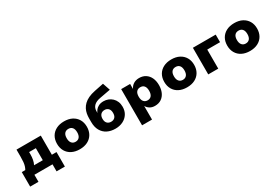

<svg xmlns="http://www.w3.org/2000/svg" viewBox="53 -1845 4491 3141"><g transform="rotate(-30 2299.0 -274.5)"><path d="M40 133V-141H106Q122 -169 131.5 -199.5Q141 -230 145 -270.5Q149 -311 149 -367V-503H608V-141H696V133H539V0H197V133ZM270 -138H435V-365H308V-318Q308 -270 298.5 -221Q289 -172 270 -138Z M1052 11Q966 11 902.5 -21.5Q839 -54 804.5 -113.5Q770 -173 770 -252Q770 -332 804.5 -391Q839 -450 902.5 -482.5Q966 -515 1052 -515Q1138 -515 1201 -482.5Q1264 -450 1299 -391Q1334 -332 1334 -252Q1334 -173 1299.5 -113.5Q1265 -54 1201.5 -21.5Q1138 11 1052 11ZM1052 -130Q1099 -130 1125 -161.5Q1151 -193 1151 -252Q1151 -312 1125 -342.5Q1099 -373 1052 -373Q1005 -373 979 -342.5Q953 -312 953 -252Q953 -193 979.5 -161.5Q1006 -130 1052 -130Z M1726 11Q1639 11 1573.5 -22Q1508 -55 1470.5 -120.5Q1433 -186 1433 -282V-352Q1433 -396 1441 -439Q1449 -482 1469 -521Q1489 -560 1524 -594Q1559 -628 1612.5 -653.5Q1666 -679 1741 -694L1913 -729L1961 -588L1756 -550Q1678 -536 1637 -496.5Q1596 -457 1596 -394V-352H1593Q1602 -382 1624 -410.5Q1646 -439 1683.5 -458Q1721 -477 1776 -477Q1821 -477 1862 -461Q1903 -445 1935 -415Q1967 -385 1985.5 -341.5Q2004 -298 2004 -243Q2004 -165 1967.5 -108Q1931 -51 1868 -20Q1805 11 1726 11ZM1719 -123Q1765 -123 1791.5 -150.5Q1818 -178 1818 -233Q1818 -287 1791 -316Q1764 -345 1719 -345Q1673 -345 1646 -316Q1619 -287 1619 -234Q1619 -180 1646.5 -151.5Q1674 -123 1719 -123Z M2127 180V-504H2296V-412H2298Q2321 -462 2366 -488.5Q2411 -515 2470 -515Q2540 -515 2591 -481.5Q2642 -448 2669 -389Q2696 -330 2696 -252Q2696 -177 2670 -117.5Q2644 -58 2594 -23.5Q2544 11 2472 11Q2416 11 2376.5 -13.5Q2337 -38 2316 -76H2315V180ZM2412 -128Q2459 -128 2484.5 -160Q2510 -192 2510 -252Q2510 -313 2484.5 -344Q2459 -375 2412 -375Q2365 -375 2339 -344Q2313 -313 2313 -252Q2313 -192 2339.5 -160Q2366 -128 2412 -128Z M3078 11Q2992 11 2928.5 -21.5Q2865 -54 2830.5 -113.5Q2796 -173 2796 -252Q2796 -332 2830.5 -391Q2865 -450 2928.5 -482.5Q2992 -515 3078 -515Q3164 -515 3227 -482.5Q3290 -450 3325 -391Q3360 -332 3360 -252Q3360 -173 3325.5 -113.5Q3291 -54 3227.5 -21.5Q3164 11 3078 11ZM3078 -130Q3125 -130 3151 -161.5Q3177 -193 3177 -252Q3177 -312 3151 -342.5Q3125 -373 3078 -373Q3031 -373 3005 -342.5Q2979 -312 2979 -252Q2979 -193 3005.5 -161.5Q3032 -130 3078 -130Z M3481 0V-503H3912V-360H3670V0Z M4267 11Q4181 11 4117.5 -21.5Q4054 -54 4019.5 -113.5Q3985 -173 3985 -252Q3985 -332 4019.5 -391Q4054 -450 4117.5 -482.5Q4181 -515 4267 -515Q4353 -515 4416 -482.5Q4479 -450 4514 -391Q4549 -332 4549 -252Q4549 -173 4514.5 -113.5Q4480 -54 4416.5 -21.5Q4353 11 4267 11ZM4267 -130Q4314 -130 4340 -161.5Q4366 -193 4366 -252Q4366 -312 4340 -342.5Q4314 -373 4267 -373Q4220 -373 4194 -342.5Q4168 -312 4168 -252Q4168 -193 4194.5 -161.5Q4221 -130 4267 -130Z"/></g></svg>

Font: Nunito Sans 8pt Black
Style: Regular
Weight: 900
Version: Version 3.101;gftools[0.9.27]